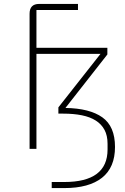

<svg xmlns="http://www.w3.org/2000/svg" viewBox="-20 -760 640 980"><path d="M131 0V-690Q131 -740 180 -740H378V-709H166V-516H528V-482L314 -209Q438 -207 502.5 -161Q567 -115 567 -10Q567 95 500.5 147.5Q434 200 308 200H244V169H308Q529 169 529 3V-26Q529 -68 513.5 -97Q498 -126 469 -144.5Q440 -163 398 -171.5Q356 -180 303 -180H278V-212L493 -485H166V0Z"/></svg>

Font: IBM Plex Mono ExtraLight
Style: Regular
Weight: 200
Monospace: yes
Designer: Mike Abbink, Paul van der Laan, Pieter van Rosmalen
Foundry: Bold Monday
Version: Version 2.3